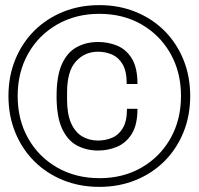

<svg xmlns="http://www.w3.org/2000/svg" viewBox="-20 -718 777 750"><path d="M368 12Q291 12 226 -14.5Q161 -41 113.5 -88.5Q66 -136 39.5 -201Q13 -266 13 -343Q13 -420 39.5 -485Q66 -550 113.5 -597.5Q161 -645 226 -671.5Q291 -698 368 -698Q445 -698 510 -671.5Q575 -645 622.5 -597.5Q670 -550 696.5 -485Q723 -420 723 -343Q723 -266 696.5 -201Q670 -136 622.5 -88.5Q575 -41 510 -14.5Q445 12 368 12ZM363 -130Q318 -130 281 -149.5Q244 -169 222.5 -215.5Q201 -262 201 -342Q201 -422 222 -468Q243 -514 280 -534Q317 -554 363 -554Q403 -554 438 -539.5Q473 -525 495 -489.5Q517 -454 517 -390H475Q475 -440 459 -467Q443 -494 417.5 -505Q392 -516 363 -516Q311 -516 276.5 -478Q242 -440 242 -357V-328Q242 -273 257.5 -237.5Q273 -202 300.5 -185.5Q328 -169 363 -169Q392 -169 418 -180Q444 -191 460 -218Q476 -245 476 -293H517Q517 -231 495 -195.5Q473 -160 438 -145Q403 -130 363 -130ZM369 -22Q461 -22 533 -63.5Q605 -105 646 -177.5Q687 -250 687 -343Q687 -436 646 -508.5Q605 -581 533 -622.5Q461 -664 368 -664Q276 -664 203.5 -622.5Q131 -581 90 -508.5Q49 -436 49 -343Q49 -250 90 -177.5Q131 -105 203.5 -63.5Q276 -22 369 -22Z"/></svg>

Font: Archivo Thin
Style: Regular
Weight: 250
Designer: Hector Gatti
Foundry: Omnibus-Type
Version: Version 2.001